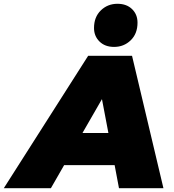

<svg xmlns="http://www.w3.org/2000/svg" viewBox="-94 -995 920 1015"><path d="M-74 0 372 -700H604L770 0H535L512 -122H245L175 0ZM342 -292H479L445 -471ZM509 -747Q461 -747 432 -775.5Q403 -804 403 -847Q403 -905 439 -940Q475 -975 527 -975Q575 -975 604 -947Q633 -919 633 -875Q633 -817 597 -782Q561 -747 509 -747Z"/></svg>

Font: Montserrat Black
Style: Italic
Weight: 900
Italic angle: -11.3°
Designer: Julieta Ulanovsky
Foundry: Julieta Ulanovsky
Version: Version 9.000; ttfautohint (v1.8.4.7-5d5b)